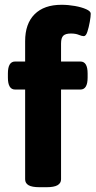

<svg xmlns="http://www.w3.org/2000/svg" viewBox="-20 -780 399 802"><path d="M146 2Q113 2 99 -6.5Q85 -15 85 -31V-406H43Q13 -406 13 -456V-473Q13 -523 43 -523H85V-608Q85 -681 124.5 -720.5Q164 -760 237 -760Q265 -760 293 -755Q321 -750 340 -741.5Q359 -733 359 -723Q359 -711 355 -688.5Q351 -666 345 -647.5Q339 -629 330 -629Q322 -629 309 -634.5Q296 -640 276 -640Q254 -640 244.5 -631Q235 -622 235 -598V-523H316Q346 -523 346 -473V-456Q346 -406 316 -406H235V-31Q235 -15 220.5 -6.5Q206 2 174 2Z"/></svg>

Font: Asap Semi Expanded
Style: Bold
Weight: 700
Width: 6
Designer: Pablo Cosgaya
Foundry: Omnibus-Type
Version: Version 3.001; ttfautohint (v1.8.4.7-5d5b)